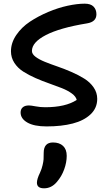

<svg xmlns="http://www.w3.org/2000/svg" viewBox="-20 -670 591 1051"><path d="M234.9 22Q166.5 22 129.6 0.7Q92.8 -20.5 92.8 -54.2Q92.8 -72.3 104.5 -82.5Q116.2 -92.8 138.2 -92.8Q149.4 -92.8 174.8 -87.9Q200.2 -83 227.1 -83Q338.9 -83 399.9 -123Q395.5 -142.1 373 -158.4Q350.6 -174.8 318.6 -187.5Q286.6 -200.2 248.8 -213.4Q210.9 -226.6 174.3 -242.7Q137.7 -258.8 107.4 -278.1Q77.1 -297.4 58.6 -325.9Q40 -354.5 40 -389.2Q40 -435.5 69.1 -478.3Q98.1 -521 143.8 -551.3Q189.5 -581.5 243.9 -604.5Q298.3 -627.4 350.6 -638.7Q402.8 -649.9 443.8 -649.9Q476.6 -649.9 492.2 -633.8Q507.8 -617.7 507.8 -591.8Q507.8 -550.3 456.1 -542Q307.1 -517.6 231 -478Q154.8 -438.5 154.8 -391.1Q154.8 -374 174.6 -359.1Q194.3 -344.2 225.8 -331.5Q257.3 -318.8 295.4 -305.7Q333.5 -292.5 371.6 -275.9Q409.7 -259.3 441.2 -239.7Q472.7 -220.2 492.4 -191.7Q512.2 -163.1 512.2 -128.9Q512.2 -78.6 475.8 -44.2Q439.5 -9.8 378.2 6.1Q316.9 22 234.9 22ZM221.2 360.8Q182.1 360.8 182.1 330.1Q182.1 309.6 199.2 274.9Q208.5 254.4 213.1 234.1Q217.8 213.9 218.5 201.9Q219.2 189.9 219.2 167Q219.2 109.9 270 109.9Q305.2 109.9 325.2 128.7Q345.2 147.5 345.2 183.1Q345.2 218.8 331.3 257.3Q317.4 295.9 291 326.2Q261.7 360.8 221.2 360.8Z"/></svg>

Font: Shantell Sans Irregular Bouncy
Style: Regular
Weight: 500
Designer: Stephen Nixon, Anya Danilova, Shantell Martin
Foundry: Arrow Type
Version: Version 1.006;[9816181b4]